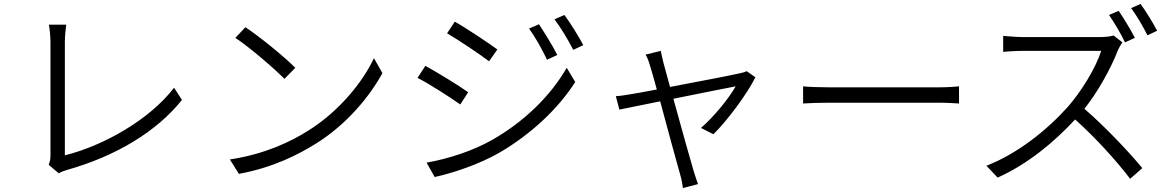

<svg xmlns="http://www.w3.org/2000/svg" viewBox="-20 -866 5940 974"><path d="M227 -30 278 13C292 5 307 0 317 -3C569 -74 774 -198 903 -359L863 -421C739 -259 506 -127 309 -78V-654C309 -681 313 -719 316 -741H228C232 -723 236 -678 236 -654V-77C236 -58 233 -45 227 -30Z M1225 -728 1174 -674C1249 -624 1373 -517 1423 -466L1478 -522C1424 -577 1296 -681 1225 -728ZM1146 -57 1192 16C1364 -16 1490 -79 1590 -142C1739 -237 1853 -373 1920 -495L1877 -571C1820 -449 1700 -302 1548 -206C1454 -146 1323 -84 1146 -57Z M2714 -743 2664 -721C2696 -677 2731 -614 2755 -563L2807 -587C2784 -634 2738 -707 2714 -743ZM2843 -790 2793 -768C2826 -724 2862 -664 2888 -613L2939 -637C2915 -683 2869 -756 2843 -790ZM2287 -756 2248 -697C2305 -664 2414 -591 2461 -555L2503 -615C2461 -646 2345 -724 2287 -756ZM2144 -41 2185 32C2278 12 2415 -34 2516 -93C2675 -186 2813 -316 2898 -450L2855 -522C2774 -382 2644 -252 2478 -157C2378 -100 2253 -60 2144 -41ZM2138 -532 2098 -471C2157 -441 2266 -371 2315 -336L2355 -398C2314 -428 2195 -501 2138 -532Z M3332 -608 3255 -589C3264 -574 3271 -556 3278 -531C3284 -512 3297 -468 3312 -412C3249 -400 3200 -391 3185 -389C3156 -384 3132 -380 3104 -378L3122 -310C3148 -315 3232 -332 3329 -352C3368 -207 3417 -26 3430 18C3437 42 3442 66 3444 88L3521 68C3514 50 3505 21 3499 2C3486 -40 3436 -220 3396 -365C3540 -394 3689 -424 3712 -428C3677 -366 3600 -272 3536 -217L3599 -185C3667 -251 3771 -390 3812 -474L3768 -505C3758 -500 3743 -496 3732 -494C3699 -486 3523 -452 3379 -425C3364 -480 3352 -525 3346 -546C3340 -571 3335 -592 3332 -608Z M4054 -428V-341C4084 -343 4134 -345 4189 -345H4740C4785 -345 4825 -342 4845 -341V-428C4824 -426 4790 -423 4739 -423H4189C4132 -423 4083 -425 4054 -428Z M5655 -811 5606 -790C5633 -751 5668 -692 5687 -651L5737 -674C5717 -714 5680 -774 5655 -811ZM5766 -846 5718 -825C5746 -787 5779 -731 5801 -687L5850 -710C5831 -747 5793 -809 5766 -846ZM5674 -651 5629 -686C5614 -681 5589 -678 5559 -678H5167C5136 -678 5080 -683 5069 -684V-603C5078 -604 5132 -608 5167 -608H5566C5540 -523 5465 -401 5397 -324C5292 -207 5145 -88 4984 -25L5041 35C5192 -33 5326 -143 5434 -260C5537 -168 5646 -48 5713 41L5775 -13C5709 -93 5587 -223 5481 -314C5552 -403 5617 -523 5651 -611C5656 -623 5668 -643 5674 -651Z"/></svg>

Font: Source Han Sans JP Normal
Style: Regular
Weight: 350
Designer: Ryoko NISHIZUKA 西塚涼子 (kana, bopomofo & ideographs); Paul D. Hunt (Latin, Greek & Cyrillic); Sandoll Communications 산돌커뮤니
Foundry: Adobe
Version: Version 2.002;hotconv 1.0.116;makeotfexe 2.5.65601